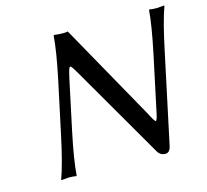

<svg xmlns="http://www.w3.org/2000/svg" viewBox="-97 -759 947 879"><g transform="rotate(-15 376.5 -319.0)"><path d="M195.8 -444.8Q223.1 -574.2 228 -645L230.5 -647.9Q247.1 -645 281.2 -645Q281.2 -645 295.4 -647L543.9 -203.1Q547.4 -196.8 550.8 -190.7Q554.2 -184.6 558.1 -176.8Q564.9 -163.6 568.1 -158.7Q571.3 -153.8 575 -149.2Q578.6 -144.5 580.8 -147.7Q583 -150.9 585.4 -157.5Q587.9 -164.1 590.8 -178.2L647.5 -444.8Q674.8 -574.2 680.2 -645L682.6 -647.9Q692.9 -645 717.3 -645L752.9 -647.9V-645Q728.5 -578.6 700.7 -444.8L610.4 -21Q604 9.8 583 9.8Q557.6 9.8 544.9 -14.2L289.6 -455.1Q280.8 -470.7 275.9 -477.5Q271 -484.4 267.1 -487.8Q263.2 -491.2 260 -484.6Q256.8 -478 254.4 -469Q252 -460 247.1 -439L196.3 -200.2Q168.9 -70.8 164.1 0L161.6 2.9Q151.4 0 127 0L91.3 2.9L90.8 0Q115.2 -66.4 143.6 -200.2Z"/></g></svg>

Font: Linux Biolinum
Style: Italic
Weight: 400
Italic angle: -12°
Designer: Philipp H. Poll
Foundry: Philipp H. Poll
Version: Version 1.1.3 ; ttfautohint (v0.9)